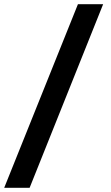

<svg xmlns="http://www.w3.org/2000/svg" viewBox="-37 -783 530 914"><path d="M454 -763 104 111H-17L334 -763Z"/></svg>

Font: Open Sauce Sans
Style: Bold
Weight: 700
Designer: Alfredo Marco Pradil
Foundry: Creative Sauce Fz LLC
Version: Version 1.477